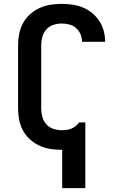

<svg xmlns="http://www.w3.org/2000/svg" viewBox="-20 -763 640 988"><path d="M300 205V8Q299 8 298.5 8Q298 8 297 8Q268 8 239 3.5Q210 -1 183 -13.5Q156 -26 134 -46Q112 -66 98 -92Q84 -118 78.5 -147Q73 -176 73 -205V-530Q73 -559 78.5 -588Q84 -617 98 -643Q112 -669 134 -689Q156 -709 183 -721.5Q210 -734 239 -738.5Q268 -743 297 -743Q325 -743 353 -739Q381 -735 406.5 -724.5Q432 -714 454 -696Q476 -678 491 -655Q506 -632 513.5 -604.5Q521 -577 521 -550Q521 -549 521 -549Q521 -549 521 -548H402Q402 -549 402 -549Q402 -549 402 -549Q402 -569 394 -587.5Q386 -606 371 -619Q356 -632 336.5 -637Q317 -642 297 -642Q276 -642 254.5 -635Q233 -628 218.5 -611.5Q204 -595 198 -573.5Q192 -552 192 -530V-205Q192 -183 198 -161.5Q204 -140 218.5 -123.5Q233 -107 254.5 -100Q276 -93 297 -93Q310 -93 322 -94.5Q334 -96 345.5 -100.5Q357 -105 367 -112.5Q377 -120 385 -130L387 -133H419V205Z"/></svg>

Font: Iosevka Curly Extended
Style: Bold
Weight: 700
Width: 7
Monospace: yes
Designer: Belleve Invis
Foundry: Belleve Invis
Version: Version 11.1.0; ttfautohint (v1.8.3)